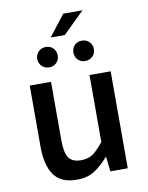

<svg xmlns="http://www.w3.org/2000/svg" viewBox="-91 -878 734 955"><g transform="rotate(-10 276.5 -400.5)"><path d="M220.2 12.2Q139.2 12.2 104.2 -37.8Q69.3 -87.9 69.3 -180.7V-489.7H176.8V-194.8Q176.8 -132.3 194.6 -106Q212.4 -79.6 256.8 -79.6Q293 -79.6 317.1 -96.7Q341.3 -113.8 371.1 -151.4V-489.7H478V0H390.1L381.8 -73.2H378.4Q345.7 -34.7 309.3 -11.2Q272.9 12.2 220.2 12.2ZM213.4 -707 295.4 -813H392.6L284.7 -707ZM181.2 -562Q158.7 -562 143.8 -576.9Q128.9 -591.8 128.9 -612.8Q128.9 -635.3 143.8 -650.1Q158.7 -665 181.2 -665Q203.6 -665 218 -650.1Q232.4 -635.3 232.4 -612.8Q232.4 -591.8 218 -576.9Q203.6 -562 181.2 -562ZM362.8 -562Q340.3 -562 325.9 -576.9Q311.5 -591.8 311.5 -612.8Q311.5 -635.3 325.9 -650.1Q340.3 -665 362.8 -665Q385.3 -665 400.1 -650.1Q415 -635.3 415 -612.8Q415 -591.8 400.1 -576.9Q385.3 -562 362.8 -562Z"/></g></svg>

Font: Varta Light
Style: Bold
Weight: 700
Version: Version 1.004